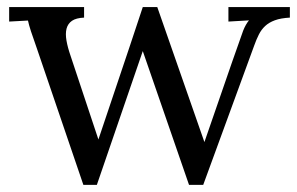

<svg xmlns="http://www.w3.org/2000/svg" viewBox="-20 -520 841 543"><path d="M5.9 -500H217.8V-470.2Q195.3 -469.2 183.6 -461.2Q171.9 -453.1 168.2 -439Q164.6 -424.8 168 -405.3Q171.4 -385.7 179.7 -361.8L258.3 -125.5Q373.5 -467.3 383.8 -500H424.8L558.1 -118.2Q660.6 -415.5 667.7 -433.3Q674.8 -451.2 684.1 -462.4L626 -459V-500H799.8V-470.2Q773.9 -468.8 757.3 -462.6Q740.7 -456.5 730 -446.5Q719.2 -436.5 712.2 -422.6Q705.1 -408.7 698.7 -390.6L554.7 2.9H514.6L383.8 -375.5L253.9 2.9H215.8L85 -380.9Q73.7 -412.6 67.6 -431.4Q61.5 -450.2 59.1 -461.9L5.9 -459Z"/></svg>

Font: Parastoo FD
Style: FD
Weight: 400
Foundry: Saber Rastikerdar (saber.rastikerdar@gmail.com)
Version: Version 2.0.1